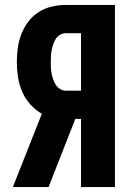

<svg xmlns="http://www.w3.org/2000/svg" viewBox="-20 -755 540 775"><path d="M32 0 149 -296Q122 -311 101.5 -334.5Q81 -358 69 -386Q57 -414 52.5 -444.5Q48 -475 48 -505Q48 -534 52 -562.5Q56 -591 66.5 -618Q77 -645 94.5 -668Q112 -691 136.5 -706.5Q161 -722 189 -728.5Q217 -735 246 -735H444V0H307V-275H284L176 0ZM246 -389H307V-621H246Q234 -621 223 -615Q212 -609 205.5 -598.5Q199 -588 195 -576.5Q191 -565 188.5 -553Q186 -541 185.5 -529Q185 -517 185 -505Q185 -493 185.5 -481Q186 -469 188.5 -457Q191 -445 195 -433.5Q199 -422 205.5 -412Q212 -402 223 -395.5Q234 -389 246 -389Z"/></svg>

Font: Iosevka SS18 Heavy
Style: Regular
Weight: 900
Monospace: yes
Designer: Belleve Invis
Foundry: Belleve Invis
Version: Version 25.1.1; ttfautohint (v1.8.4)